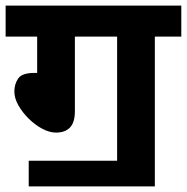

<svg xmlns="http://www.w3.org/2000/svg" viewBox="-20 -642 664 682"><path d="M82 -71H396V-512H246V-247Q246 -207 228.5 -189Q211 -171 179 -171Q156 -171 130.5 -184.5Q105 -198 82.5 -220Q60 -242 45.5 -267.5Q31 -293 31 -317Q31 -343 44.5 -363Q58 -383 102 -383H112V-512H0V-622H624V-512H530V20H82Z"/></svg>

Font: RS Noto Sans
Style: Bold
Weight: 700
Designer: Monotype Design Team
Foundry: Monotype Imaging Inc.
Version: Version 3.10